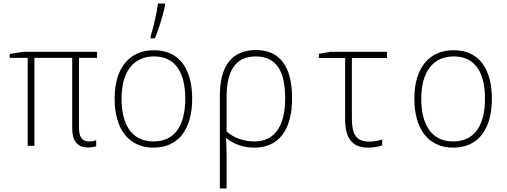

<svg xmlns="http://www.w3.org/2000/svg" viewBox="-20 -822 2855 1082"><path d="M475 9C496 9 512 6 522 2V-32C512 -28 501 -25 483 -25C441 -25 425 -51 425 -105V-496H527V-530H111L35 -518V-496H136V0H174V-496H387V-97C387 -27 417 9 475 9Z M828 -614V-606H853C874 -657 900 -737 910 -793V-802H870C863 -745 843 -661 828 -614ZM845 10C990 10 1063 -99 1063 -266C1063 -426 996 -539 848 -539C708 -539 626 -438 626 -266C626 -99 702 10 845 10ZM845 -25C723 -25 665 -119 665 -265C665 -416 730 -504 848 -504C975 -504 1024 -404 1024 -266C1024 -119 968 -25 845 -25Z M1219 -282V240H1257V73C1257 33 1256 0 1254 -43H1257C1293 -13 1345 10 1413 10C1552 10 1626 -91 1626 -268C1626 -448 1557 -540 1422 -540C1286 -540 1219 -450 1219 -282ZM1413 -25C1350 -25 1295 -47 1257 -81V-276C1257 -423 1307 -504 1421 -504C1537 -504 1587 -422 1587 -268C1587 -107 1525 -25 1413 -25Z M2055 10C2086 10 2116 4 2134 -3V-36C2113 -29 2085 -24 2061 -24C1987 -24 1963 -66 1963 -154V-495H2161V-530H1842L1777 -519V-495H1925V-148C1925 -46 1962 10 2055 10Z M2534 10C2679 10 2752 -99 2752 -266C2752 -426 2685 -539 2537 -539C2397 -539 2315 -438 2315 -266C2315 -99 2391 10 2534 10ZM2534 -25C2412 -25 2354 -119 2354 -265C2354 -416 2419 -504 2537 -504C2664 -504 2713 -404 2713 -266C2713 -119 2657 -25 2534 -25Z"/></svg>

Font: Noto Sans Mono SemiCondensed ExtraLight
Style: Regular
Weight: 200
Width: 4
Designer: Monotype Design Team
Foundry: Monotype Imaging Inc.
Version: Version 2.014